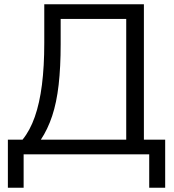

<svg xmlns="http://www.w3.org/2000/svg" viewBox="-20 -725 818 902"><path d="M17 157V-69H86Q121 -112 143.5 -176Q166 -240 177 -326.5Q188 -413 188 -523V-705H656V-69H756V157H681V0H91V157ZM172 -69H573V-636H265V-517Q265 -410 255.5 -326.5Q246 -243 225 -180Q204 -117 172 -69Z"/></svg>

Font: NunitoSans1
Style: Book
Weight: 400
Designer: Vernon Adams
Foundry: Vernon Adams
Version: Version 3.101;gftools[0.9.27]